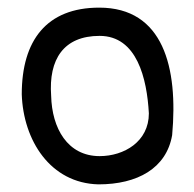

<svg xmlns="http://www.w3.org/2000/svg" viewBox="-20 -485 507 503"><path d="M431 -131C416 -44 340 -2 238 -2C112 -5 41 -117 37 -238C37 -379 102 -465 240 -465C408 -465 447 -308 431 -131ZM370 -188C365 -279 339 -391 241 -391C147 -391 107 -330 114 -234C116 -149 157 -76 241 -76C305 -76 370 -114 370 -188Z"/></svg>

Font: Snowfall
Style: Rev
Weight: 400
Designer: Jasper
Foundry: Cannot Into Space Fonts
Version: Version 0.9